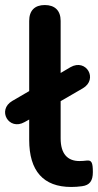

<svg xmlns="http://www.w3.org/2000/svg" viewBox="-51 -733 390 763"><path d="M232 10C246 10 261 9 275 7C306 3 318 -15 318 -49C318 -87 313 -97 294 -95C285 -94 276 -93 265 -93C217 -93 190 -122 190 -183V-331L278 -382C340 -418 292 -502 229 -466L190 -443V-650C190 -691 167 -713 127 -713C87 -713 65 -691 65 -650V-371L-2 -332C-64 -296 -16 -212 47 -248L65 -258V-177C65 -54 121 10 232 10Z"/></svg>

Font: Nunito
Style: Bold
Weight: 700
Designer: Vernon Adams
Foundry: Vernon Adams
Version: Version 3.602